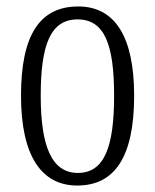

<svg xmlns="http://www.w3.org/2000/svg" viewBox="-20 -564 479 594"><path d="M219 10C334 10 395 -77 395 -268C395 -453 334 -544 222 -544C102 -544 45 -454 45 -268C45 -79 110 10 219 10ZM221 -29C140 -29 106 -111 106 -268C106 -425 136 -504 220 -504C304 -504 333 -425 333 -268C333 -112 304 -29 221 -29Z"/></svg>

Font: Noto Serif Bengali ExtraCondensed Light
Style: Regular
Weight: 300
Width: 2
Designer: Juan Bruce, Universal Thirst, Indian Type Foundry and the Monotype Design Team.
Foundry: Monotype Imaging Inc.
Version: Version 2.003